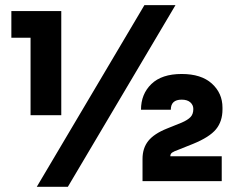

<svg xmlns="http://www.w3.org/2000/svg" viewBox="-20 -700 914 742"><path d="M242.2 22H122.1L538.1 -680.2H658.2ZM216.8 -254.9H98.1V-554.2H23.9V-657.2H216.8ZM836.9 0H530.8V-85.9Q530.8 -127.4 553 -155.3Q575.2 -183.1 625 -203.1L682.1 -226.1Q705.6 -236.3 716.3 -247.6Q727.1 -258.8 727.1 -278.8Q727.1 -294.4 715.3 -304.7Q703.6 -314.9 682.1 -314.9Q640.1 -314.9 640.1 -275.9H524.9Q524.9 -336.4 564.9 -375.2Q605 -414.1 682.1 -414.1Q757.8 -414.1 798.8 -377Q839.8 -339.8 839.8 -284.2V-276.9Q839.8 -231 814.7 -200.4Q789.6 -169.9 726.1 -144L668.9 -121.1Q652.3 -115.2 645.3 -110.4Q638.2 -105.5 638.2 -96.2H836.9Z"/></svg>

Font: Sora ExtraBold
Style: Regular
Weight: 800
Designer: Jonathan Barnbrook, Julián Moncada
Foundry: Barnbrook Fonts
Version: Version 2.000